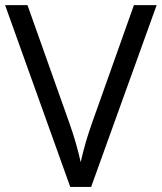

<svg xmlns="http://www.w3.org/2000/svg" viewBox="-20 -734 635 754"><path d="M505.9 -713.9H595.2L337.9 0H255.9L0 -713.9H87.9L252 -252Q280.3 -172.4 296.9 -97.2Q314.5 -176.3 342.8 -254.9Z"/></svg>

Font: f02034202
Style: Regular
Weight: 400
Foundry: Ascender Corporation
Version: Version 1.10